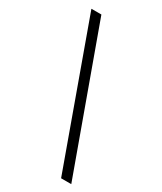

<svg xmlns="http://www.w3.org/2000/svg" viewBox="-183 -783 715 850"><g transform="rotate(30 174.5 -357.5)"><path d="M73 -716 333 1H281L22 -716Z"/></g></svg>

Font: Noto Sans Lao UI ExtCond Light
Style: Regular
Weight: 300
Width: 2
Designer: Monotype Design Team
Foundry: Monotype Imaging Inc.
Version: Version 2.000; ttfautohint (v1.8.4.7-5d5b)